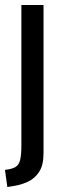

<svg xmlns="http://www.w3.org/2000/svg" viewBox="-26 -510 254 772"><path d="M3.5 242 -6 173Q21.5 170 35.8 161.8Q50 153.5 55 133Q60 112.5 60 73V-490H149V107Q149 154 131.5 180.8Q114 207.5 87.5 220Q61 232.5 34 237Z"/></svg>

Font: Cabin
Style: Regular
Weight: 400
Width: 4
Designer: Pablo Impallari
Foundry: Pablo Impallari. http://www.impallari.com Igino Marini. http://www.ikern.com
Version: Version 3.001